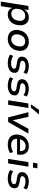

<svg xmlns="http://www.w3.org/2000/svg" viewBox="1850 -2649 979 4719"><g transform="rotate(90 2339.5 -289.5)"><path d="M19 180 127 -499H227L211 -396H214Q237 -436 266.5 -460.5Q296 -485 332 -496.5Q368 -508 408 -508Q478 -508 524 -474.5Q570 -441 589.5 -382.5Q609 -324 599 -249Q589 -172 554.5 -114.5Q520 -57 463.5 -24Q407 9 334 9Q273 9 233 -18.5Q193 -46 178 -95H174L131 180ZM318 -78Q366 -78 402 -100.5Q438 -123 461 -163.5Q484 -204 490 -257Q501 -331 469 -375.5Q437 -420 370 -420Q323 -420 286.5 -398.5Q250 -377 227 -337Q204 -297 198 -243Q188 -168 219.5 -123Q251 -78 318 -78Z M940 9Q860 9 807 -23.5Q754 -56 731 -115.5Q708 -175 719 -252Q727 -311 751 -358.5Q775 -406 813 -439Q851 -472 899.5 -490Q948 -508 1005 -508Q1085 -508 1138 -475Q1191 -442 1214 -384Q1237 -326 1227 -248Q1219 -188 1194.5 -141Q1170 -94 1132.5 -60Q1095 -26 1046.5 -8.5Q998 9 940 9ZM947 -78Q995 -78 1030.5 -100.5Q1066 -123 1089.5 -163.5Q1113 -204 1119 -257Q1130 -331 1098 -375.5Q1066 -420 998 -420Q952 -420 915.5 -398Q879 -376 856 -336Q833 -296 826 -243Q816 -168 848 -123Q880 -78 947 -78Z M1534 9Q1468 9 1411.5 -6.5Q1355 -22 1321 -50L1356 -124Q1380 -105 1410 -93.5Q1440 -82 1473 -77Q1506 -72 1536 -72Q1595 -72 1630.5 -90Q1666 -108 1669 -139Q1673 -165 1657 -180.5Q1641 -196 1602 -203L1496 -221Q1427 -232 1396.5 -267.5Q1366 -303 1374 -363Q1379 -404 1408 -436Q1437 -468 1487.5 -488Q1538 -508 1609 -508Q1645 -508 1681.5 -501Q1718 -494 1749 -481.5Q1780 -469 1798 -450L1762 -377Q1734 -403 1689 -415Q1644 -427 1601 -427Q1544 -427 1510.5 -407.5Q1477 -388 1473 -358Q1469 -332 1484 -317Q1499 -302 1536 -296L1638 -278Q1712 -264 1744.5 -230.5Q1777 -197 1768 -133Q1763 -91 1732.5 -59Q1702 -27 1651 -9Q1600 9 1534 9Z M2089 9Q2023 9 1966.5 -6.5Q1910 -22 1876 -50L1911 -124Q1935 -105 1965 -93.5Q1995 -82 2028 -77Q2061 -72 2091 -72Q2150 -72 2185.5 -90Q2221 -108 2224 -139Q2228 -165 2212 -180.5Q2196 -196 2157 -203L2051 -221Q1982 -232 1951.5 -267.5Q1921 -303 1929 -363Q1934 -404 1963 -436Q1992 -468 2042.5 -488Q2093 -508 2164 -508Q2200 -508 2236.5 -501Q2273 -494 2304 -481.5Q2335 -469 2353 -450L2317 -377Q2289 -403 2244 -415Q2199 -427 2156 -427Q2099 -427 2065.5 -407.5Q2032 -388 2028 -358Q2024 -332 2039 -317Q2054 -302 2091 -296L2193 -278Q2267 -264 2299.5 -230.5Q2332 -197 2323 -133Q2318 -91 2287.5 -59Q2257 -27 2206 -9Q2155 9 2089 9Z M2444 0 2523 -498H2634L2555 0ZM2545 -560 2680 -759H2794L2625 -560Z M2866 0 2737 -498H2852L2936 -114H2937L3145 -498H3264L2978 0Z M3538 9Q3447 9 3388 -22.5Q3329 -54 3304 -113Q3279 -172 3290 -252Q3300 -327 3337 -384.5Q3374 -442 3435 -475Q3496 -508 3576 -508Q3653 -508 3701.5 -475.5Q3750 -443 3770 -384Q3790 -325 3780 -246L3776 -220H3370L3381 -292H3711L3690 -270Q3698 -321 3686.5 -356.5Q3675 -392 3646.5 -411.5Q3618 -431 3572 -431Q3526 -431 3489.5 -410.5Q3453 -390 3429.5 -354Q3406 -318 3398 -272L3395 -251Q3385 -194 3400 -154.5Q3415 -115 3452.5 -94.5Q3490 -74 3547 -74Q3588 -74 3632 -85Q3676 -96 3715 -122L3743 -50Q3700 -19 3644.5 -5Q3589 9 3538 9Z M3978 -611 3996 -720H4117L4099 -611ZM3886 0 3965 -498H4076L3997 0Z M4372 9Q4306 9 4249.5 -6.5Q4193 -22 4159 -50L4194 -124Q4218 -105 4248 -93.5Q4278 -82 4311 -77Q4344 -72 4374 -72Q4433 -72 4468.5 -90Q4504 -108 4507 -139Q4511 -165 4495 -180.5Q4479 -196 4440 -203L4334 -221Q4265 -232 4234.5 -267.5Q4204 -303 4212 -363Q4217 -404 4246 -436Q4275 -468 4325.5 -488Q4376 -508 4447 -508Q4483 -508 4519.5 -501Q4556 -494 4587 -481.5Q4618 -469 4636 -450L4600 -377Q4572 -403 4527 -415Q4482 -427 4439 -427Q4382 -427 4348.5 -407.5Q4315 -388 4311 -358Q4307 -332 4322 -317Q4337 -302 4374 -296L4476 -278Q4550 -264 4582.5 -230.5Q4615 -197 4606 -133Q4601 -91 4570.5 -59Q4540 -27 4489 -9Q4438 9 4372 9Z"/></g></svg>

Font: Nunito Sans 7pt SemiBold
Style: Italic
Weight: 600
Italic angle: -9°
Designer: Vernon Adams
Foundry: Vernon Adams
Version: Version 3.101;gftools[0.9.27]